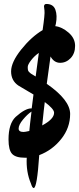

<svg xmlns="http://www.w3.org/2000/svg" viewBox="-20 -891 399 969"><path d="M115 -95H105Q59 -95 41 -114.5Q23 -134 23 -187Q23 -267 59 -301Q107 -344 138 -344H140Q146 -390 149 -414Q75 -457 73 -459Q36 -484 36 -530.5Q36 -577 87 -641Q138 -705 195 -739Q207 -820 204.5 -837.5Q202 -855 202 -859Q203 -871 214 -871Q249 -871 259.5 -842Q270 -813 262 -771L259 -759Q293 -755 326 -726.5Q359 -698 359 -659.5Q359 -621 336.5 -597.5Q314 -574 283.5 -574Q253 -574 235 -606Q218 -486 216 -468Q334 -386 334 -316Q334 -246 289 -189.5Q244 -133 178 -108Q167 58 150 58Q143 58 136 35Q111 -24 115 -95ZM206 -376Q202 -347 193 -258Q253 -290 253 -322Q253 -341 206 -376ZM128 -230Q130 -255 139 -328Q118 -314 96 -287.5Q74 -261 74 -242Q74 -225 99 -225Q106 -225 128 -230ZM160 -505Q164 -537 176 -624Q154 -609 137 -587Q120 -565 120 -553Q120 -541 121.5 -536Q123 -531 128 -526.5Q133 -522 136 -519.5Q139 -517 147.5 -512.5Q156 -508 160 -505Z"/></svg>

Font: Ma Shan Zheng
Style: Regular
Weight: 400
Designer: ZhongQi
Foundry: ZhongQi
Version: Version 2.001